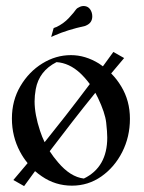

<svg xmlns="http://www.w3.org/2000/svg" viewBox="-20 -611 484 645"><path d="M151.9 -486.8 160.2 -516.6Q166 -519 166.5 -519.3Q167 -519.5 168 -519.5Q193.4 -531.2 211.7 -551Q230 -570.8 234.9 -578.6Q235.8 -579.1 235.8 -579.6Q238.8 -584 249 -588.4Q254.9 -590.8 260.3 -590.8Q280.8 -590.8 288.1 -568.8Q290 -562.5 290 -556.2Q290 -534.7 270.5 -525.9L266.1 -523.9Q206.1 -510.7 164.1 -492.2ZM147 -103Q159.2 -84 174.8 -65.9Q216.3 -16.6 261.7 -11.2Q340.3 -49.3 340.3 -148.9Q340.3 -167 336.7 -199.5Q333 -231.9 309.1 -282.2Q304.7 -291 300.3 -299.3Q262.2 -252.4 223.1 -202.1Q184.6 -152.3 147 -103ZM129.9 -133.3Q164.1 -175.8 199.2 -220.7Q240.7 -273.9 281.7 -328.6Q266.6 -349.1 249 -365.7Q212.4 -399.4 169.9 -402.3Q111.3 -372.6 100.1 -311.5Q96.2 -289.6 96.2 -270.5Q96.2 -226.6 114.7 -170.9Q121.1 -151.4 129.9 -133.3ZM353.5 -364.3Q372.6 -345.2 387.2 -320.8Q416.5 -272.5 416.5 -211.9Q416.5 -151.4 390.6 -100.3Q364.7 -49.3 320.6 -18.3Q276.4 12.7 221.7 12.7Q166 12.7 120.6 -18.6Q108.4 -26.9 97.7 -36.1Q79.1 -11.2 61 14.2L24.9 -6.3Q48.3 -33.7 72.8 -63Q58.6 -80.1 47.4 -101.1Q20 -152.3 20 -212.9Q20 -273.4 48.6 -321.8Q77.1 -370.1 122.3 -397.9Q167.5 -425.8 218.3 -425.8Q266.6 -425.8 312.5 -397.5Q319.3 -393.1 325.7 -388.2Q343.3 -412.1 360.8 -436.5L397 -416Q375.5 -391.1 353.5 -364.3Z"/></svg>

Font: Quaaykop
Style: Regular
Weight: 400
Designer: Tup Wanders
Foundry: Free font, DO NOT SELL
Version: Version 1.00;July 31, 2023;FontCreator 11.5.0.2430 64-bit